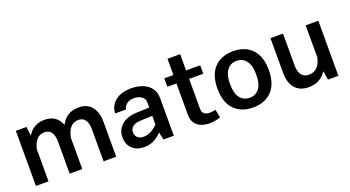

<svg xmlns="http://www.w3.org/2000/svg" viewBox="-49 -1186 3117 1712"><g transform="rotate(-20 1509.5 -329.5)"><path d="M71.8 -522.9H172.4L182.6 -436.5Q235.4 -527.8 345.2 -527.8Q402.8 -527.8 441.2 -501Q479.5 -474.1 497.6 -423.8Q549.8 -527.8 667 -527.8Q747.6 -527.8 790.5 -475.8Q833.5 -423.8 833.5 -329.1V0H713.9V-304.7Q713.9 -361.8 691.9 -392.8Q669.9 -423.8 628.4 -423.8Q582.5 -423.8 553.5 -392.1Q524.4 -360.4 512.2 -300.3H511.7V0H392.1V-304.7Q392.1 -361.8 370.1 -392.8Q348.1 -423.8 306.6 -423.8Q217.3 -423.8 191.4 -305.2V0H71.8Z M1380.4 -359.4V0H1282.2L1266.6 -71.8Q1227.5 -31.2 1187.3 -12.9Q1147 5.4 1100.1 5.4Q1028.8 5.4 986.8 -35.2Q944.8 -75.7 944.8 -143.1Q944.8 -212.9 996.3 -258.1Q1047.9 -303.2 1136.7 -306.6L1260.3 -311.5V-359.4Q1260.3 -397 1230.2 -416.7Q1200.2 -436.5 1159.7 -436.5Q1119.6 -436.5 1092.3 -417Q1064.9 -397.5 1059.6 -365.7H956.5Q960 -439.5 1015.9 -483.6Q1071.8 -527.8 1166 -527.8Q1227.5 -527.8 1276.1 -508.1Q1324.7 -488.3 1352.5 -450.7Q1380.4 -413.1 1380.4 -359.4ZM1047.9 -154.3Q1047.9 -122.6 1068.1 -103Q1088.4 -83.5 1124 -83.5Q1160.2 -83.5 1192.1 -99.1Q1224.1 -114.7 1260.3 -149.9V-232.4L1141.1 -227.5Q1096.7 -225.6 1072.3 -205.3Q1047.9 -185.1 1047.9 -154.3Z M1808.1 -89.8 1824.2 -12.7Q1800.3 -4.9 1773.7 0.2Q1747.1 5.4 1720.2 5.4Q1676.8 5.4 1640.9 -8.5Q1605 -22.5 1583.5 -53.2Q1562 -84 1562 -133.3V-429.7H1475.6V-509.8H1562V-664.1H1682.1V-509.8H1816.4V-429.7H1682.1V-146.5Q1682.1 -113.8 1700.9 -98.4Q1719.7 -83 1752.4 -83Q1766.1 -83 1781.7 -85.2Q1797.4 -87.4 1808.1 -89.8Z M2133.3 -527.8Q2246.6 -527.8 2311.8 -459.5Q2377 -391.1 2377 -261.2Q2377 -131.3 2311.5 -63Q2246.1 5.4 2133.3 5.4Q2020.5 5.4 1954.8 -63Q1889.2 -131.3 1889.2 -261.2Q1889.2 -391.1 1954.6 -459.5Q2020 -527.8 2133.3 -527.8ZM2133.3 -436.5Q2076.2 -436.5 2042.5 -392.8Q2008.8 -349.1 2008.8 -261.2Q2008.8 -173.3 2042.2 -129.9Q2075.7 -86.4 2133.3 -86.4Q2190.9 -86.4 2224.4 -129.9Q2257.8 -173.3 2257.8 -261.2Q2257.8 -349.1 2223.9 -392.8Q2189.9 -436.5 2133.3 -436.5Z M2487.8 -193.8V-522.9H2606.9V-218.3Q2606.9 -161.1 2630.9 -130.1Q2654.8 -99.1 2699.7 -99.1Q2795.4 -99.1 2821.8 -218.3V-522.9H2941.9V0H2843.3L2829.1 -85.4Q2774.4 4.9 2660.6 4.9Q2577.1 4.9 2532.5 -47.4Q2487.8 -99.6 2487.8 -193.8Z"/></g></svg>

Font: Estedad-FD SemiBold
Style: Regular
Weight: 600
Designer: Amin Abedi
Version: Version 7.3